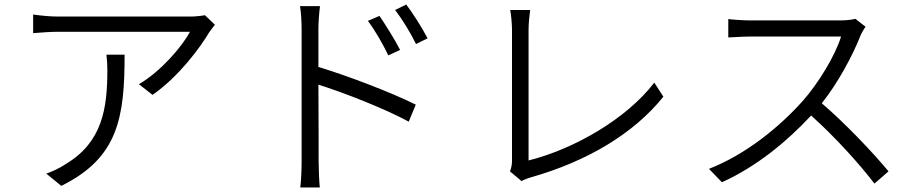

<svg xmlns="http://www.w3.org/2000/svg" viewBox="-20 -785 4040 846"><path d="M927 -676 883 -718C869 -715 837 -712 819 -712H238C202 -712 161 -716 126 -721V-639C164 -642 202 -645 238 -645H817C783 -580 686 -468 592 -414L652 -367C768 -447 863 -577 902 -643C909 -653 920 -667 927 -676ZM529 -544H449C452 -519 453 -498 453 -475C453 -308 431 -159 271 -63C245 -45 210 -29 184 -20L250 34C502 -90 529 -269 529 -544Z M1652 -715 1601 -693C1634 -649 1667 -591 1691 -541L1743 -565C1719 -612 1676 -680 1652 -715ZM1770 -765 1721 -741C1754 -698 1788 -642 1813 -591L1864 -616C1840 -663 1796 -731 1770 -765ZM1309 -74C1309 -37 1307 10 1303 41H1389C1386 9 1384 -42 1384 -74C1384 -101 1384 -258 1383 -412C1494 -377 1672 -308 1781 -249L1812 -324C1703 -378 1515 -450 1383 -490C1383 -554 1383 -613 1383 -657C1383 -685 1386 -728 1390 -758H1302C1307 -728 1309 -684 1309 -657Z M2227 -30 2278 13C2292 5 2307 0 2317 -3C2569 -74 2774 -198 2903 -359L2863 -421C2739 -259 2506 -127 2309 -78V-654C2309 -681 2313 -719 2316 -741H2228C2232 -723 2236 -678 2236 -654V-77C2236 -58 2233 -45 2227 -30Z M3794 -667 3749 -702C3734 -698 3709 -695 3679 -695H3287C3256 -695 3200 -699 3189 -701V-620C3198 -620 3252 -624 3287 -624H3686C3660 -539 3585 -417 3517 -340C3412 -223 3265 -104 3104 -41L3161 18C3312 -50 3446 -160 3554 -276C3657 -184 3766 -64 3833 24L3895 -30C3829 -110 3707 -239 3601 -330C3672 -419 3737 -540 3771 -627C3776 -639 3788 -660 3794 -667Z"/></svg>

Font: Source Han Sans JP Normal
Style: Regular
Weight: 350
Designer: Ryoko NISHIZUKA 西塚涼子 (kana, bopomofo & ideographs); Paul D. Hunt (Latin, Greek & Cyrillic); Sandoll Communications 산돌커뮤니
Foundry: Adobe
Version: Version 2.002;hotconv 1.0.116;makeotfexe 2.5.65601